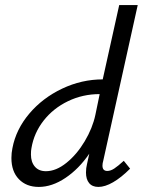

<svg xmlns="http://www.w3.org/2000/svg" viewBox="-20 -731 563 757"><path d="M468 -97 493 -66Q458 -31 426 -12.5Q394 6 368 6Q344 6 331.5 -9Q319 -24 319 -51Q319 -68 323 -84L332 -125Q291 -65 238 -29.5Q185 6 133 6Q84 6 54.5 -24.5Q25 -55 25 -108Q25 -128 29 -147Q43 -221 95.5 -283Q148 -345 225 -381.5Q302 -418 385 -418L450 -711H523L387 -97Q384 -87 384 -78Q384 -57 403 -57Q416 -57 430.5 -66.5Q445 -76 468 -97ZM356 -278 373 -360Q306 -360 248 -332Q190 -304 152 -255.5Q114 -207 104 -147Q102 -138 102 -122Q102 -92 117.5 -74Q133 -56 161 -56Q201 -56 242 -89Q283 -122 314 -174Q345 -226 356 -278Z"/></svg>

Font: Ysabeau Medium
Style: Italic
Weight: 500
Italic angle: -12°
Designer: Christian Thalmann (Catharsis Fonts)
Version: Version 0.003